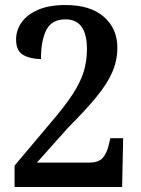

<svg xmlns="http://www.w3.org/2000/svg" viewBox="-20 -744 563 764"><path d="M38 -85 182 -256Q237 -320 268.5 -368Q300 -416 313 -458.5Q326 -501 326 -548Q326 -667 241 -667Q186 -667 164.5 -625Q143 -583 143 -509Q102 -509 73 -525Q44 -541 44 -587Q44 -624 66 -655Q88 -686 131.5 -705Q175 -724 241 -724Q340 -724 393.5 -677Q447 -630 447 -554Q447 -504 427 -457.5Q407 -411 363.5 -358Q320 -305 250 -235L127 -97H335Q372 -97 388.5 -115.5Q405 -134 413 -168L419 -194H470L466 0H38Z"/></svg>

Font: Noto Serif Sinhala SemiCondensed SemiBold
Style: Regular
Weight: 600
Width: 4
Designer: Jelle Bosma - Monotype Design Team
Foundry: Monotype Imaging Inc.
Version: Version 2.007; ttfautohint (v1.8.4.7-5d5b)